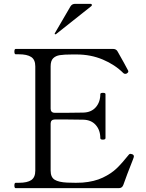

<svg xmlns="http://www.w3.org/2000/svg" viewBox="-20 -981 760 1001"><path d="M678 -165Q678 -162 673 -149Q640 -66 623 -17Q617 0 599 0H62Q55 0 55 -14Q55 -28 62 -28H78Q123 -28 143.5 -42.5Q164 -57 164 -91V-635Q164 -670 142.5 -684Q121 -698 78 -698H62Q55 -698 55 -712Q55 -726 62 -726H569Q587 -726 594 -711Q611 -682 626 -654Q641 -626 648 -613Q649 -611 649 -608Q649 -603 641 -598Q638 -596 633 -596Q627 -596 623 -600Q579 -644 516 -670.5Q453 -697 380 -697H355Q314 -697 292 -693.5Q270 -690 257 -677Q244 -664 244 -635V-414Q244 -404 249.5 -398.5Q255 -393 265 -393H334Q395 -393 414 -394Q456 -395 479.5 -422Q503 -449 503 -490Q503 -497 516 -497Q523 -497 526.5 -495.5Q530 -494 530 -490V-261Q530 -253 516 -253Q503 -253 503 -261Q503 -302 479.5 -329Q456 -356 414 -357Q395 -358 334 -358H265Q255 -358 249.5 -352.5Q244 -347 244 -337V-91Q244 -57 265 -44Q286 -31 330 -29Q343 -28 375 -28Q399 -28 410 -29Q472 -34 516 -55Q560 -76 588.5 -103.5Q617 -131 652 -175Q655 -179 660 -179Q663 -179 669 -177Q678 -174 678 -165ZM456 -949Q459 -952 459 -954Q459 -961 452 -961H372Q355 -961 347 -947L266 -808L265 -805Q265 -804 266 -803Q267 -802 269 -802Q271 -802 272 -803Z"/></svg>

Font: Shippori Mincho B1
Style: Regular
Weight: 400
Designer: FONTDASU
Foundry: FONTDASU / Google Inc. / but / Adobe
Version: Version 3.110; ttfautohint (v1.8.3)